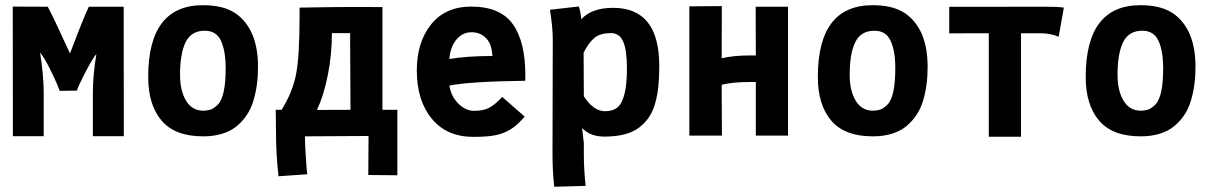

<svg xmlns="http://www.w3.org/2000/svg" viewBox="-20 -524 4698 742"><path d="M29.3 -498.5 164.6 -498Q175.8 -477.1 197.3 -431.9Q218.8 -386.7 234.4 -352.1L250.5 -317.4Q302.7 -455.1 323.2 -498H458L458.5 2.4H338.9V-162.1Q338.9 -234.4 352.5 -315.4Q338.9 -300.3 309.8 -244.4Q280.8 -188.5 277.3 -173.8L210.9 -172.9Q206.5 -184.1 199.2 -201.9Q191.9 -219.7 171.9 -259.8Q151.9 -299.8 134.8 -321.3Q148.9 -232.9 148.9 -164.1V2.4H29.8Z M822.8 -120.6Q852.1 -152.8 852.1 -258.8Q852.1 -258.8 852.1 -266.6Q851.1 -331.1 833 -368.2Q814.9 -405.3 771.5 -405.3Q719.2 -405.3 697.5 -361.3Q675.8 -317.4 675.8 -235.4Q675.8 -172.9 699.2 -134.5Q722.7 -96.2 765.6 -96.2Q785.2 -96.7 797.1 -101.8Q809.1 -106.9 822.8 -120.6ZM765.1 2.9Q656.2 2.9 604.5 -57.9Q552.7 -118.7 552.7 -226.6Q552.7 -503.9 764.2 -503.9Q834.5 -503.9 878.2 -479.7Q921.9 -455.6 948.2 -405.8Q977.1 -350.1 977.1 -265.1Q977.1 -229 972.7 -196.8Q968.3 -164.6 959 -133.8Q949.7 -103 933.1 -78.6Q916.5 -54.2 893.8 -35.6Q871.1 -17.1 838.6 -7.1Q806.2 2.9 766.1 2.9Z M1333 -396H1262.7Q1262.7 -314 1247.1 -234.9Q1231.4 -155.8 1205.1 -99.1L1334.5 -99.6ZM1515.6 153.3 1403.3 152.3 1404.3 1.5 1158.7 2.9Q1158.7 2.9 1158.7 10.7Q1158.7 34.2 1160.9 68.8Q1163.1 103.5 1165 126.5L1167.5 149.4L1056.2 157.2Q1046.4 69.3 1046.4 -26.4Q1046.4 -69.3 1045.4 -99.6H1068.4Q1111.8 -169.9 1124.8 -240.2Q1137.7 -310.5 1137.7 -460.4V-494.6Q1281.2 -497.1 1353.5 -497.1L1458 -496.6V-99.6H1515.6Z M1716.8 -295.9Q1783.2 -307.6 1882.8 -307.6Q1880.9 -353.5 1858.6 -376.5Q1836.4 -399.4 1802.2 -399.4Q1766.1 -399.4 1742.7 -369.6Q1719.2 -339.8 1716.8 -295.9ZM1801.3 -498.5Q1913.1 -498.5 1961.7 -430.7Q2010.3 -362.8 2010.3 -232.9L2009.8 -211.9Q1795.9 -209 1716.8 -193.4Q1722.7 -152.8 1750.7 -124.3Q1778.8 -95.7 1812.5 -95.7Q1849.1 -95.7 1871.3 -107.9Q1893.6 -120.1 1920.9 -149.4L2007.8 -73.2Q1987.3 -50.3 1972.2 -37.6Q1957 -24.9 1934.3 -14.2Q1911.6 -3.4 1882.3 0.7Q1853 4.9 1809.6 4.9Q1706.5 4.9 1648.7 -65.2Q1590.8 -135.3 1590.8 -252Q1590.8 -360.8 1646 -429.7Q1701.2 -498.5 1801.3 -498.5Z M2402.8 -259.3Q2402.8 -330.6 2388.4 -363.3Q2374 -396 2341.8 -396Q2298.8 -396 2276.9 -377.4Q2254.9 -358.9 2235.4 -320.3L2236.3 -151.9Q2273.9 -94.2 2317.9 -94.2Q2347.2 -94.2 2365 -107.9Q2382.8 -121.6 2392.8 -158.4Q2402.8 -195.3 2402.8 -259.3ZM2116.2 -360.8V-373.5Q2116.2 -416.5 2105.5 -486.3L2216.8 -499Q2223.1 -481.9 2226.6 -449.7Q2266.1 -493.7 2349.6 -493.7Q2527.8 -493.7 2527.8 -269Q2527.8 -225.6 2524.4 -191.7Q2521 -157.7 2512.2 -125.7Q2503.4 -93.8 2487.8 -70.8Q2472.2 -47.9 2449.2 -30.5Q2426.3 -13.2 2392.6 -4.6Q2358.9 3.9 2315.4 3.9Q2260.7 3.9 2229.5 -29.3Q2230 -22.5 2232.7 -2.4Q2235.4 17.6 2236.3 29.8V74.2Q2236.3 127.9 2243.2 194.3L2122.1 197.8Q2115.2 142.1 2115.2 71.3Z M2769.5 -500.5 2769 -298.8Q2816.4 -309.6 2872.6 -309.6H2900.9Q2900.9 -383.3 2900.6 -424.3Q2900.4 -465.3 2900.4 -498H3025.4V0H2900.9V-207H2874Q2811.5 -207 2769 -196.3Q2769 -102.5 2769.5 -68.4Q2770 -34.2 2770 0H2644V-499.5Z M3410.6 -120.6Q3439.9 -152.8 3439.9 -258.8Q3439.9 -258.8 3439.9 -266.6Q3439 -331.1 3420.9 -368.2Q3402.8 -405.3 3359.4 -405.3Q3307.1 -405.3 3285.4 -361.3Q3263.7 -317.4 3263.7 -235.4Q3263.7 -172.9 3287.1 -134.5Q3310.5 -96.2 3353.5 -96.2Q3373 -96.7 3385 -101.8Q3397 -106.9 3410.6 -120.6ZM3353 2.9Q3244.1 2.9 3192.4 -57.9Q3140.6 -118.7 3140.6 -226.6Q3140.6 -503.9 3352.1 -503.9Q3422.4 -503.9 3466.1 -479.7Q3509.8 -455.6 3536.1 -405.8Q3564.9 -350.1 3564.9 -265.1Q3564.9 -229 3560.5 -196.8Q3556.2 -164.6 3546.9 -133.8Q3537.6 -103 3521 -78.6Q3504.4 -54.2 3481.7 -35.6Q3459 -17.1 3426.5 -7.1Q3394 2.9 3354 2.9Z M3801.3 4.4V-395.5Q3745.6 -395.5 3702.6 -395.3Q3659.7 -395 3648.4 -395V-497.6Q3674.3 -497.6 3823 -497.8Q3971.7 -498 4021.5 -498Q4070.8 -498 4091.3 -494.6L4071.3 -381.8Q4041 -395.5 3999.5 -395.5H3925.8V4.4Z M4445.8 -120.6Q4475.1 -152.8 4475.1 -258.8Q4475.1 -258.8 4475.1 -266.6Q4474.1 -331.1 4456.1 -368.2Q4438 -405.3 4394.5 -405.3Q4342.3 -405.3 4320.6 -361.3Q4298.8 -317.4 4298.8 -235.4Q4298.8 -172.9 4322.3 -134.5Q4345.7 -96.2 4388.7 -96.2Q4408.2 -96.7 4420.2 -101.8Q4432.1 -106.9 4445.8 -120.6ZM4388.2 2.9Q4279.3 2.9 4227.5 -57.9Q4175.8 -118.7 4175.8 -226.6Q4175.8 -503.9 4387.2 -503.9Q4457.5 -503.9 4501.2 -479.7Q4544.9 -455.6 4571.3 -405.8Q4600.1 -350.1 4600.1 -265.1Q4600.1 -229 4595.7 -196.8Q4591.3 -164.6 4582 -133.8Q4572.8 -103 4556.2 -78.6Q4539.6 -54.2 4516.8 -35.6Q4494.1 -17.1 4461.7 -7.1Q4429.2 2.9 4389.2 2.9Z"/></svg>

Font: Fantasque Sans Mono
Style: Bold
Weight: 700
Monospace: yes
Designer: Jany Belluz
Version: Version 1.8.0 ; ttfautohint (v1.8.2)